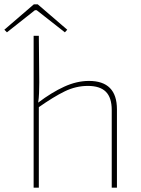

<svg xmlns="http://www.w3.org/2000/svg" viewBox="-61 -865 650 885"><path d="M349 -492Q478 -492 478 -361V0H454V-358Q454 -415 427 -442Q400 -469 344 -469Q289 -469 237.5 -444Q186 -419 115 -369V-392Q177 -439 235 -465.5Q293 -492 349 -492ZM118 -700 120 -485Q120 -459 119 -435.5Q118 -412 115 -392L118 -376V0H94V-700ZM113 -845 249 -728 238 -716 108 -818H100L-29 -716L-41 -728L95 -845Z"/></svg>

Font: Exo 2 Thin
Style: Regular
Weight: 250
Designer: Natanael Gama
Foundry: Natanael Gama
Version: Version 2.010